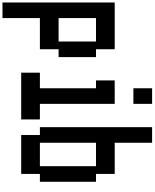

<svg xmlns="http://www.w3.org/2000/svg" viewBox="130 -1200 1240 1540"><g transform="rotate(90 750.0 -430.0)"><path d="M0 170V-730H375V-580H438V-280H375V-130H125V170ZM125 -280H313V-580H125Z M688 -880V-1030H813V-880ZM563 20V-130H688V-580H625V-730H813V-130H938V20Z M1063 20V-130H1000V-1030H1125V-730H1375V-580H1438V-130H1375V20ZM1125 -130H1313V-580H1125Z"/></g></svg>

Font: 2P VHS
Style: Regular
Weight: 400
Designer: CodeMan38
Foundry: CodeMan38
Version: Version 3.000